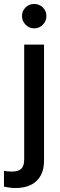

<svg xmlns="http://www.w3.org/2000/svg" viewBox="-63 -734 301 968"><path d="M109 -591Q84 -591 66 -609.5Q48 -628 48 -653Q48 -679 66 -696.5Q84 -714 109 -714Q135 -714 153 -696.5Q171 -679 171 -653Q171 -628 153 -609.5Q135 -591 109 -591ZM14 214Q-2 214 -17.5 211.5Q-33 209 -43 207V127Q-26 131 -3 131Q30 131 44.5 116.5Q59 102 59 69V-509H159V76Q159 142 121.5 178Q84 214 14 214Z"/></svg>

Font: Red Hat Display SemiBold
Style: Regular
Weight: 600
Designer: Pentagram, MCKL
Foundry: Pentagram, MCKL
Version: Version 1.023